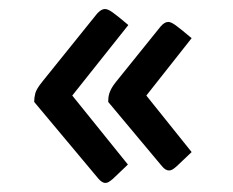

<svg xmlns="http://www.w3.org/2000/svg" viewBox="-20 -484 519 428"><path d="M221.2 -256.8Q221.2 -261.7 221.7 -266.4Q222.2 -271 223.9 -276.4Q225.6 -281.7 229 -287.8Q232.4 -293.9 238.8 -301.8L337.9 -424.8Q346.7 -435.1 355 -435.1Q357.9 -435.1 361.6 -433.6Q365.2 -432.1 371.1 -428Q377 -423.8 385.7 -416.7Q394.5 -409.7 407.2 -398.9L306.2 -271L407.2 -145Q395 -133.8 387.2 -126Q379.4 -118.2 373.8 -113.3Q368.2 -108.4 364.5 -106.2Q360.8 -104 356.9 -104Q348.6 -104 340.8 -113.8ZM56.2 -256.8Q56.2 -266.6 58.8 -276.4Q61.5 -286.1 74.2 -301.8L196.8 -454.1Q206.1 -463.9 213.9 -463.9Q216.8 -463.9 220.7 -462.4Q224.6 -460.9 230.5 -456.8Q236.3 -452.6 244.9 -445.8Q253.4 -439 266.1 -428.2L141.1 -271L265.1 -117.2Q252.9 -106 245.1 -98.1Q237.3 -90.3 231.7 -85.4Q226.1 -80.6 222.4 -78.4Q218.8 -76.2 214.8 -76.2Q207.5 -76.2 199.2 -85.9Z"/></svg>

Font: Artifika
Style: Medium
Weight: 500
Designer: Yulya Zhdanova | Cyreal.org
Foundry: Yulya Zhdanova | Cyreal
Version: Version 1.000